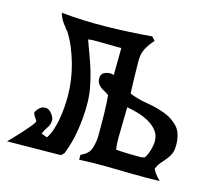

<svg xmlns="http://www.w3.org/2000/svg" viewBox="-86 -569 738 666"><g transform="rotate(15 283.0 -236.0)"><path d="M362 -266Q391 -254 425.5 -248.5Q460 -243 490 -232Q520 -221 540.5 -199Q561 -177 561 -133Q561 -114 555.5 -102Q550 -90 541.5 -80Q533 -70 524.5 -60Q516 -50 510 -36Q515 -25 522 -16.5Q529 -8 538 1L493 2Q431 2 371 0.5Q311 -1 249 2V-16Q277 -27 284.5 -50.5Q292 -74 292 -101Q292 -136 291.5 -170.5Q291 -205 288 -240Q281 -246 273 -250Q265 -254 258.5 -259Q252 -264 247.5 -271Q243 -278 243 -289Q243 -307 259.5 -312.5Q276 -318 289 -313L290 -410L188 -411Q181 -411 171 -409Q181 -380 191 -354Q201 -328 208.5 -301.5Q216 -275 221 -247.5Q226 -220 226 -189Q226 -144 218.5 -96.5Q211 -49 194 -7L184 3Q136 3 87.5 4Q39 5 -9 5Q-4 0 9 -13.5Q22 -27 35.5 -42Q49 -57 60 -70.5Q71 -84 71 -89Q67 -96 62.5 -102Q58 -108 56 -116Q61 -127 69.5 -134.5Q78 -142 91 -142Q102 -142 112.5 -129Q123 -116 123 -105Q123 -91 114 -78Q105 -65 100 -52Q105 -50 110.5 -48Q116 -46 121 -44Q131 -59 137.5 -79Q144 -99 147.5 -120Q151 -141 152.5 -162Q154 -183 154 -201Q154 -228 150 -257Q146 -286 138 -314.5Q130 -343 119 -369.5Q108 -396 93 -419V-418L84 -429H85Q66 -449 59 -475Q136 -467 220.5 -468.5Q305 -470 383 -477L395 -464Q379 -446 369 -427.5Q359 -409 359 -384Q359 -355 360 -325Q361 -295 362 -266ZM356 -66 364 -65 365 -60ZM361 -107Q361 -96 361.5 -86Q362 -76 364 -65Q386 -63 408 -62.5Q430 -62 452 -62Q456 -62 459.5 -63Q463 -64 467 -65Q475 -76 480.5 -95Q486 -114 486 -128Q486 -150 473.5 -165.5Q461 -181 442 -191.5Q423 -202 402 -208Q381 -214 363 -217Q363 -189 362 -162Q361 -135 361 -107Z"/></g></svg>

Font: Germanica
Style: Regular
Weight: 400
Designer: Peter Wiegel
Foundry: Peter Wiegel